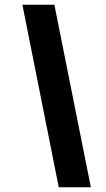

<svg xmlns="http://www.w3.org/2000/svg" viewBox="-20 -731 449 812"><path d="M228.5 61 74.7 -710.9H210L364.3 61Z"/></svg>

Font: Roboto
Style: Bold Italic
Weight: 700
Italic angle: -12°
Designer: Christian Robertson
Foundry: Google
Version: Version 3.0